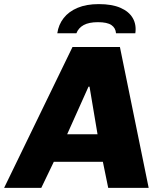

<svg xmlns="http://www.w3.org/2000/svg" viewBox="-63 -915 782 935"><path d="M-43 0 290 -686H521L661 0H464L438 -127H199L138 0ZM264 -261H412L373 -493H368ZM216 -753Q222 -795 247 -827Q272 -859 315 -877Q358 -895 418 -895Q482 -895 523.5 -877Q565 -859 583.5 -827Q602 -795 596 -753H502Q500 -779 479.5 -793Q459 -807 414 -807Q370 -807 344.5 -793Q319 -779 309 -753Z"/></svg>

Font: Chivo Medium ExtraBold
Style: Italic
Weight: 800
Italic angle: -8.05°
Version: Version 2.002